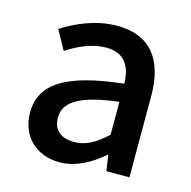

<svg xmlns="http://www.w3.org/2000/svg" viewBox="-89 -653 754 756"><g transform="rotate(15 287.5 -275.0)"><path d="M217 14C283 14 342 -20 392 -63H396L405 0H499V-331C499 -478 436 -564 299 -564C211 -564 134 -528 77 -492L120 -414C167 -444 221 -470 279 -470C360 -470 383 -414 384 -351C155 -326 55 -265 55 -146C55 -49 122 14 217 14ZM252 -78C203 -78 166 -100 166 -155C166 -216 221 -258 384 -277V-143C339 -101 300 -78 252 -78Z"/></g></svg>

Font: Noto Sans CJK HK Medium
Style: Regular
Weight: 500
Designer: Ryoko NISHIZUKA 西塚涼子 (kana, bopomofo & ideographs); Paul D. Hunt (Latin, Greek & Cyrillic); Sandoll Communications 산돌커뮤니
Foundry: Adobe
Version: Version 2.004;hotconv 1.0.118;makeotfexe 2.5.65603